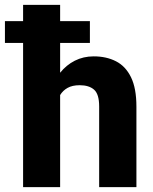

<svg xmlns="http://www.w3.org/2000/svg" viewBox="-33 -770 629 790"><path d="M336.9 -683.1V-593.3H214.4V-470.7Q239.7 -502.4 274.9 -520.3Q310.1 -538.1 352.5 -538.1Q404.8 -538.1 444.3 -517.8Q483.9 -497.6 506.1 -452.1Q528.3 -406.7 528.3 -331.1V0H375V-332Q375 -382.8 354 -401.1Q333 -419.4 294.9 -419.4Q264.6 -419.4 245.1 -408.4Q225.6 -397.5 214.4 -378.9V0H62V-593.3H-12.7V-683.1H62V-750H214.4V-683.1Z"/></svg>

Font: Vazirmatn UI ExtraBold
Style: Regular
Weight: 800
Designer: Saber Rastikerdar
Foundry: Saber Rastikerdar
Version: Version 33.003